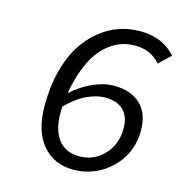

<svg xmlns="http://www.w3.org/2000/svg" viewBox="-102 -765 822 869"><g transform="rotate(15 308.5 -330.0)"><path d="M318.8 12.2Q227.1 12.2 172.6 -52Q118.2 -116.2 118.2 -235.8Q118.2 -323.7 137 -396.7Q155.8 -469.7 187.5 -520Q219.2 -570.3 262 -605Q304.7 -639.6 352.1 -655.8Q399.4 -671.9 450.2 -671.9Q555.7 -671.9 617.2 -602.1L563 -550.8Q519 -603 444.8 -603Q413.1 -603 384 -594Q355 -585 326.7 -563.7Q298.3 -542.5 275.4 -510Q252.4 -477.5 233.6 -428Q214.8 -378.4 204.1 -315.9Q249 -356.4 300.3 -379.6Q351.6 -402.8 398.9 -402.8Q478.5 -402.8 523.7 -360.1Q568.8 -317.4 568.8 -236.8Q568.8 -192.9 554.9 -153.3Q541 -113.8 516.8 -84Q492.7 -54.2 461.2 -32.2Q429.7 -10.3 393.1 1Q356.4 12.2 318.8 12.2ZM329.1 -53.2Q395.5 -53.2 442.9 -102.1Q490.2 -150.9 490.2 -227.1Q490.2 -282.2 460.4 -311.5Q430.7 -340.8 374 -340.8Q334 -340.8 288.1 -319.1Q242.2 -297.4 196.8 -251Q190.4 -155.3 224.9 -104.2Q259.3 -53.2 329.1 -53.2Z"/></g></svg>

Font: Office Code Pro Italic
Style: Regular
Weight: 400
Italic angle: -9°
Designer: Nathan Rutzky & Paul D. Hunt
Foundry: Adobe Systems Incorporated
Version: Version 1.004;PS 001.004;hotconv 1.0.70;makeotf.lib2.5.58329